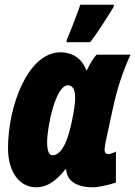

<svg xmlns="http://www.w3.org/2000/svg" viewBox="-20 -785 574 815"><path d="M262 -606H363C392 -643 437 -714 462 -755L464 -765H321C313 -740 277 -646 265 -620ZM134 10C185 10 223 -23 257 -66H261C262 -41 277 10 375 10C396 10 443 0 472 -10V-142C458 -134 447 -131 441 -131C431 -131 424 -134 424 -150C424 -158 427 -176 430 -190L459 -324C476 -405 501 -481 534 -553H390C376 -538 362 -515 349 -487H346C326 -543 280 -563 237 -563C98 -563 14 -334 14 -156C14 -54 63 10 134 10ZM202 -126C188 -126 180 -145 180 -181C180 -247 216 -423 268 -423C288 -423 299 -406 299 -370C299 -351 297 -327 284 -265C272 -208 248 -126 202 -126Z"/></svg>

Font: Noto Sans UI Condensed Black
Style: Italic
Weight: 900
Width: 3
Italic angle: -192°
Designer: Monotype Design Team
Foundry: Monotype Imaging Inc.
Version: Version 1.901